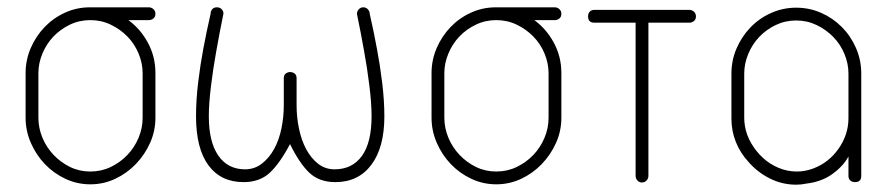

<svg xmlns="http://www.w3.org/2000/svg" viewBox="-20 -498 2442 525"><path d="M331 -443Q364 -419 384.5 -381Q405 -343 405 -298V-176Q405 -140 390.5 -107.5Q376 -75 351.5 -49.5Q327 -24 295 -9Q263 6 227 6Q191 6 159 -9Q127 -24 103 -49Q79 -74 64.5 -107Q50 -140 50 -176V-298Q50 -334 64 -366.5Q78 -399 102 -424Q126 -449 158 -463.5Q190 -478 226 -478H387Q394 -478 399.5 -473Q405 -468 405 -460Q405 -452 399.5 -447.5Q394 -443 387 -443ZM370 -298Q370 -325 359 -351.5Q348 -378 328.5 -398Q309 -418 283 -430.5Q257 -443 227 -443Q197 -443 171 -430.5Q145 -418 126 -398Q107 -378 96 -351.5Q85 -325 85 -298V-176Q85 -148 96 -121.5Q107 -95 126.5 -74.5Q146 -54 171.5 -41.5Q197 -29 227 -29Q257 -29 283 -41.5Q309 -54 328.5 -74.5Q348 -95 359 -121.5Q370 -148 370 -176Z M773 -104Q745 -51 717.5 -25.5Q690 0 646 0Q584 0 550 -46Q516 -92 516 -180Q516 -225 522 -274Q528 -323 536 -365Q545 -413 556 -461Q556 -468 560.5 -473Q565 -478 573 -478Q581 -478 586 -473Q591 -468 591 -461Q580 -407 571 -356Q563 -312 557 -263.5Q551 -215 551 -180Q551 -110 577 -72.5Q603 -35 650 -35Q676 -35 696 -50.5Q716 -66 729.5 -90.5Q743 -115 749.5 -146.5Q756 -178 756 -210V-284Q756 -293 761.5 -297Q767 -301 773 -301Q780 -301 785.5 -297Q791 -293 791 -284V-210Q791 -178 797.5 -146.5Q804 -115 817 -90.5Q830 -66 849.5 -50.5Q869 -35 895 -35Q943 -35 969.5 -71.5Q996 -108 996 -180Q996 -216 990 -264Q984 -312 976 -356Q967 -407 956 -460Q956 -467 961 -472.5Q966 -478 973 -478Q981 -478 986 -472.5Q991 -467 991 -460Q1002 -412 1011 -363Q1019 -321 1025 -272Q1031 -223 1031 -180Q1031 -95 995.5 -47.5Q960 0 897 0Q853 0 826 -25.5Q799 -51 773 -104Z M1441 -443Q1474 -419 1494.5 -381Q1515 -343 1515 -298V-176Q1515 -140 1500.5 -107.5Q1486 -75 1461.5 -49.5Q1437 -24 1405 -9Q1373 6 1337 6Q1301 6 1269 -9Q1237 -24 1213 -49Q1189 -74 1174.5 -107Q1160 -140 1160 -176V-298Q1160 -334 1174 -366.5Q1188 -399 1212 -424Q1236 -449 1268 -463.5Q1300 -478 1336 -478H1497Q1504 -478 1509.5 -473Q1515 -468 1515 -460Q1515 -452 1509.5 -447.5Q1504 -443 1497 -443ZM1480 -298Q1480 -325 1469 -351.5Q1458 -378 1438.5 -398Q1419 -418 1393 -430.5Q1367 -443 1337 -443Q1307 -443 1281 -430.5Q1255 -418 1236 -398Q1217 -378 1206 -351.5Q1195 -325 1195 -298V-176Q1195 -148 1206 -121.5Q1217 -95 1236.5 -74.5Q1256 -54 1281.5 -41.5Q1307 -29 1337 -29Q1367 -29 1393 -41.5Q1419 -54 1438.5 -74.5Q1458 -95 1469 -121.5Q1480 -148 1480 -176Z M1865 -471Q1872 -471 1877.5 -466Q1883 -461 1883 -453Q1883 -445 1877.5 -440.5Q1872 -436 1865 -436H1753V-17Q1753 -10 1748 -4.5Q1743 1 1735 1Q1728 1 1723 -4.5Q1718 -10 1718 -17V-436H1605Q1588 -436 1588 -453Q1588 -461 1592.5 -466Q1597 -471 1605 -471H1865Z M2157 -477Q2193 -477 2225 -463Q2257 -449 2281.5 -424.5Q2306 -400 2320.5 -367Q2335 -334 2335 -297V-294V-175V-17Q2335 0 2318 0Q2310 0 2305 -4.5Q2300 -9 2300 -17V-70Q2286 -44 2256.5 -22.5Q2227 -1 2185 4Q2171 7 2157 7Q2119 7 2085 -10Q2051 -27 2026 -56Q2004 -80 1992 -110Q1980 -140 1980 -174V-175V-294V-297Q1980 -333 1994 -365.5Q2008 -398 2032 -423Q2056 -448 2088.5 -462.5Q2121 -477 2157 -477ZM2015 -294V-175Q2015 -170 2015.5 -164.5Q2016 -159 2017 -153Q2021 -129 2034 -106.5Q2047 -84 2066 -66.5Q2085 -49 2109 -39Q2133 -29 2159 -29Q2181 -29 2203 -37Q2246 -53 2273 -91.5Q2300 -130 2300 -175V-294V-297Q2300 -324 2289 -350.5Q2278 -377 2258.5 -397Q2239 -417 2213 -429.5Q2187 -442 2157 -442Q2127 -442 2101 -429.5Q2075 -417 2056 -397Q2037 -377 2026 -350.5Q2015 -324 2015 -297Z"/></svg>

Font: AkaAcidDosis
Style: ExtraLight
Weight: 250
Designer: Edgar Tolentino, Pablo Impallari, Igino Marini, Aka-Acid
Foundry: Edgar Tolentino, Pablo Impallari, Igino Marini, Aka-Acid
Version: Version 1.007